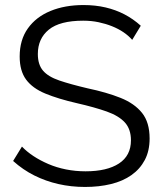

<svg xmlns="http://www.w3.org/2000/svg" viewBox="-20 -735 647 761"><path d="M504 -577Q489 -594 469 -607.5Q449 -621 424 -631Q399 -641 370.5 -647Q342 -653 310 -653Q217 -653 173.5 -617.5Q130 -582 130 -521Q130 -479 150.5 -455Q171 -431 215 -416Q259 -401 327 -385Q403 -369 458 -347Q513 -325 543 -287.5Q573 -250 573 -186Q573 -137 554 -101Q535 -65 501 -41Q467 -17 420 -5.5Q373 6 317 6Q262 6 211.5 -5.5Q161 -17 116 -39.5Q71 -62 32 -97L67 -154Q86 -134 112.5 -116.5Q139 -99 171.5 -85Q204 -71 241.5 -63.5Q279 -56 319 -56Q404 -56 451.5 -87Q499 -118 499 -179Q499 -223 475 -249.5Q451 -276 403 -293Q355 -310 285 -326Q211 -343 160 -364Q109 -385 83.5 -419.5Q58 -454 58 -511Q58 -577 90.5 -622.5Q123 -668 180 -691.5Q237 -715 311 -715Q358 -715 398.5 -705.5Q439 -696 473.5 -678Q508 -660 538 -633Z"/></svg>

Font: Raleway Thin
Style: Regular
Weight: 400
Version: Version 4.026